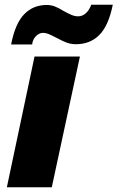

<svg xmlns="http://www.w3.org/2000/svg" viewBox="-20 -792 497 812"><path d="M126 -553H318L199 0H9ZM178 -771Q196 -771 212.5 -764.5Q229 -758 250 -745Q270 -734 283.5 -728.5Q297 -723 311 -723Q328 -723 342.5 -735.5Q357 -748 366 -772H457Q439 -683 400 -644Q361 -605 301 -605Q280 -605 261.5 -612Q243 -619 219 -632Q200 -642 187 -647.5Q174 -653 161 -653Q146 -653 132 -639Q118 -625 116 -604H27Q44 -692 82 -731.5Q120 -771 178 -771Z"/></svg>

Font: Noto Sans Display Black
Style: Italic
Weight: 900
Italic angle: -12°
Designer: Monotype Design team
Foundry: Monotype Imaging Inc.
Version: Version 1.000